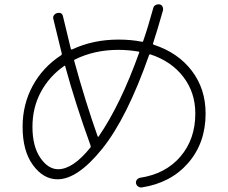

<svg xmlns="http://www.w3.org/2000/svg" viewBox="-20 -820 1040 875"><path d="M272.5 -519.5Q204.1 -471.7 166 -400.4Q127.9 -329.1 127.9 -242.2Q127.9 -153.3 163.6 -101.1Q199.2 -48.8 245.1 -48.8Q312.5 -48.8 392.6 -148.4Q394.5 -150.4 392.6 -155.3V-157.2Q323.2 -348.6 277.3 -517.6Q275.4 -522.5 272.5 -519.5ZM519.5 -592.8Q410.2 -592.8 321.3 -548.8Q316.4 -546.9 318.4 -542Q369.1 -356.4 424.8 -199.2Q427.7 -194.3 429.7 -198.2Q529.3 -342.8 614.3 -580.1Q616.2 -585 610.4 -585Q564.5 -592.8 519.5 -592.8ZM242.2 -2.9Q177.7 -2.9 130.4 -67.4Q83 -131.8 83 -242.2Q83 -344.7 129.4 -429.7Q175.8 -514.6 258.8 -568.4Q262.7 -572.3 261.7 -575.2Q243.2 -648.4 222.7 -735.4Q220.7 -744.1 226.6 -751.5Q232.4 -758.8 241.2 -760.7Q263.7 -765.6 267.6 -743.2Q290 -647.5 302.7 -597.7Q304.7 -592.8 308.6 -594.7Q404.3 -639.6 519.5 -639.6Q578.1 -639.6 626 -629.9Q630.9 -627.9 632.8 -633.8Q654.3 -695.3 678.7 -784.2Q680.7 -793 689.9 -797.4Q699.2 -801.8 708 -799.8Q716.8 -797.9 720.7 -789.6Q724.6 -781.2 722.7 -772.5Q694.3 -672.9 677.7 -623Q675.8 -618.2 680.7 -616.2Q791 -580.1 854 -497.6Q917 -415 917 -302.7Q917 -168.9 837.9 -77.6Q758.8 13.7 626 34.2Q617.2 35.2 609.4 29.8Q601.6 24.4 599.6 14.6Q598.6 5.9 604 -1Q609.4 -7.8 618.2 -9.8Q734.4 -27.3 802.2 -106.4Q870.1 -185.5 870.1 -302.7Q870.1 -398.4 815.4 -469.7Q760.7 -541 665 -572.3Q661.1 -573.2 659.2 -568.4Q558.6 -282.2 446.3 -142.6Q334 -2.9 242.2 -2.9Z"/></svg>

Font: Rounded-L Mgen+ 1mn light
Style: Regular
Weight: 200
Designer: [Source Han Sans]
Ryoko NISHIZUKA  (kana & ideographs); Paul D. Hunt (Latin, Greek & Cyrillic); Wenlong ZHANG  (bopomofo
Version: Version 1.059.20150602